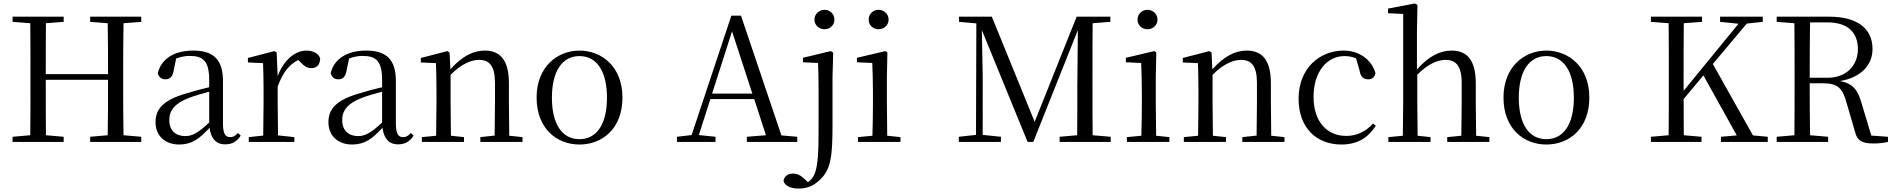

<svg xmlns="http://www.w3.org/2000/svg" viewBox="-20 -825 11009 1116"><path d="M504 -698 606 -690C608 -592 608 -493 608 -394H246C246 -494 246 -593 247 -690L350 -698V-728H53V-698L156 -690C157 -591 157 -491 157 -391V-337C157 -236 157 -137 156 -39L53 -30V0H350V-30L247 -39C246 -136 246 -237 246 -361H608C608 -237 608 -136 606 -39L504 -30V0H801V-30L698 -39C696 -137 696 -237 696 -337V-391C696 -492 696 -592 698 -690L801 -698V-728H504Z M1289 14C1328 14 1358 -2 1379 -37L1363 -52C1347 -34 1335 -28 1318 -28C1291 -28 1276 -45 1276 -108V-355C1276 -479 1220 -531 1104 -531C991 -531 917 -482 897 -400C903 -377 918 -364 941 -364C966 -364 983 -377 989 -413L1004 -485C1031 -495 1056 -500 1082 -500C1161 -500 1196 -470 1196 -359V-318C1152 -308 1105 -295 1063 -282C931 -244 884 -193 884 -115C884 -32 943 15 1022 15C1094 15 1139 -18 1198 -82C1206 -22 1234 14 1289 14ZM1196 -113C1133 -53 1097 -34 1057 -34C1001 -34 964 -66 964 -128C964 -183 997 -226 1081 -257C1115 -270 1155 -281 1196 -292Z M1509 0H1691V-28L1596 -38L1594 -229V-322C1624 -403 1661 -451 1714 -476L1723 -467C1746 -443 1763 -429 1789 -429C1824 -429 1840 -451 1841 -486C1831 -515 1799 -531 1761 -531C1694 -531 1627 -473 1594 -382L1588 -520L1575 -528L1421 -488V-462L1509 -458C1511 -408 1512 -358 1512 -289V-229L1510 -37L1426 -28V0Z M2294 14C2333 14 2363 -2 2384 -37L2368 -52C2352 -34 2340 -28 2323 -28C2296 -28 2281 -45 2281 -108V-355C2281 -479 2225 -531 2109 -531C1996 -531 1922 -482 1902 -400C1908 -377 1923 -364 1946 -364C1971 -364 1988 -377 1994 -413L2009 -485C2036 -495 2061 -500 2087 -500C2166 -500 2201 -470 2201 -359V-318C2157 -308 2110 -295 2068 -282C1936 -244 1889 -193 1889 -115C1889 -32 1948 15 2027 15C2099 15 2144 -18 2203 -82C2211 -22 2239 14 2294 14ZM2201 -113C2138 -53 2102 -34 2062 -34C2006 -34 1969 -66 1969 -128C1969 -183 2002 -226 2086 -257C2120 -270 2160 -281 2201 -292Z M2854 0H3017V-28L2940 -36L2938 -229V-342C2938 -477 2886 -531 2798 -531C2732 -531 2666 -499 2598 -422L2593 -520L2580 -528L2426 -488V-462L2514 -458C2516 -408 2517 -358 2517 -289V-229L2515 -36L2432 -28V0H2677V-28L2601 -36L2599 -229V-390C2665 -457 2723 -477 2765 -477C2823 -477 2857 -443 2857 -344V-229L2855 -37L2772 -28V0Z M3348 15C3481 15 3598 -77 3598 -258C3598 -438 3477 -531 3348 -531C3220 -531 3099 -437 3099 -258C3099 -78 3216 15 3348 15ZM3348 -16C3249 -16 3188 -101 3188 -257C3188 -413 3249 -499 3348 -499C3447 -499 3508 -413 3508 -257C3508 -101 3447 -16 3348 -16Z M4235 -643 4353 -281H4119ZM4321 0H4614V-30L4522 -38L4287 -734H4231L4000 -40L3915 -30V0H4139V-30L4042 -40L4109 -249H4364L4432 -39L4321 -30Z M4773 -655C4804 -655 4830 -678 4830 -711C4830 -744 4804 -768 4773 -768C4741 -768 4714 -744 4714 -711C4714 -678 4741 -655 4773 -655ZM4621 271C4672 271 4711 255 4750 216C4811 156 4819 78 4819 -104V-380L4823 -519L4808 -528L4647 -489V-463L4735 -459C4737 -409 4738 -355 4738 -288V-96C4738 40 4737 143 4711 194C4702 212 4690 224 4676 234L4656 215C4633 193 4613 184 4589 184C4560 184 4540 198 4534 225C4539 250 4567 271 4621 271Z M5087 -655C5118 -655 5145 -678 5145 -711C5145 -744 5118 -768 5087 -768C5055 -768 5029 -744 5029 -711C5029 -678 5055 -655 5087 -655ZM5050 0H5214V-28L5137 -36C5136 -92 5135 -175 5135 -229V-380L5138 -520L5126 -528L4961 -489V-463L5050 -459C5052 -409 5054 -356 5054 -289V-229C5054 -175 5053 -92 5051 -36L4967 -28V0Z M6240 0H6436V-30L6331 -39C6330 -137 6330 -236 6330 -337V-391C6330 -491 6330 -592 6331 -690L6434 -698V-728H6238L5994 -117L5745 -728H5554V-698L5655 -689L5653 -41L5553 -30V0H5798V-30L5692 -41V-387L5687 -650L5953 0H5986L6245 -650L6242 -325C6242 -236 6242 -137 6241 -39L6139 -30V0Z M6650 -655C6681 -655 6708 -678 6708 -711C6708 -744 6681 -768 6650 -768C6618 -768 6592 -744 6592 -711C6592 -678 6618 -655 6650 -655ZM6613 0H6777V-28L6700 -36C6699 -92 6698 -175 6698 -229V-380L6701 -520L6689 -528L6524 -489V-463L6613 -459C6615 -409 6617 -356 6617 -289V-229C6617 -175 6616 -92 6614 -36L6530 -28V0Z M7283 0H7446V-28L7369 -36L7367 -229V-342C7367 -477 7315 -531 7227 -531C7161 -531 7095 -499 7027 -422L7022 -520L7009 -528L6855 -488V-462L6943 -458C6945 -408 6946 -358 6946 -289V-229L6944 -36L6861 -28V0H7106V-28L7030 -36L7028 -229V-390C7094 -457 7152 -477 7194 -477C7252 -477 7286 -443 7286 -344V-229L7284 -37L7201 -28V0Z M7777 15C7872 15 7932 -25 7977 -94L7961 -107C7916 -58 7865 -35 7805 -35C7693 -35 7615 -118 7615 -262C7615 -408 7693 -499 7795 -499C7818 -499 7840 -495 7862 -486L7883 -413C7889 -378 7905 -364 7933 -364C7955 -364 7969 -375 7975 -399C7953 -479 7879 -531 7790 -531C7652 -531 7528 -430 7528 -251C7528 -84 7630 15 7777 15Z M8473 0H8637V-28L8560 -36C8559 -91 8558 -173 8558 -229V-341C8558 -478 8505 -531 8418 -531C8350 -531 8283 -498 8216 -421V-641L8219 -796L8204 -805L8048 -775V-748L8136 -744V-229L8134 -36L8050 -28V0H8295V-28L8220 -36L8218 -229V-391C8284 -457 8340 -477 8383 -477C8441 -477 8476 -443 8476 -344V-229L8474 -36L8392 -28V0Z M8968 15C9101 15 9218 -77 9218 -258C9218 -438 9097 -531 8968 -531C8840 -531 8719 -437 8719 -258C8719 -78 8836 15 8968 15ZM8968 -16C8869 -16 8808 -101 8808 -257C8808 -413 8869 -499 8968 -499C9067 -499 9128 -413 9128 -257C9128 -101 9067 -16 8968 -16Z M10096 0H10255V-30L10169 -38L9936 -453L10133 -688L10226 -698V-728H9978V-698L10085 -687L9766 -297V-391C9766 -492 9766 -592 9767 -690L9873 -698V-728H9576V-698L9679 -690C9680 -591 9680 -491 9680 -391V-337C9680 -236 9680 -137 9679 -39L9576 -30V0H9870V-30L9767 -39L9766 -249L9881 -387L10075 -38L9983 -30V0Z M10307 -698 10410 -690C10411 -591 10411 -491 10411 -391V-337C10411 -236 10411 -137 10410 -39L10307 -30V0H10606V-30L10501 -39C10499 -136 10499 -235 10499 -341H10575C10664 -341 10690 -311 10713 -228L10763 -57C10774 -10 10801 9 10868 9C10905 9 10931 5 10954 0V-30L10857 -37L10801 -223C10780 -300 10752 -339 10675 -354C10801 -375 10864 -450 10864 -540C10864 -661 10773 -728 10613 -728H10307ZM10501 -695H10600C10722 -695 10779 -636 10779 -539C10779 -446 10714 -373 10602 -373H10499C10499 -496 10499 -597 10501 -695Z"/></svg>

Font: Harano Aji Mincho KR
Style: Regular
Weight: 400
Foundry: Masamichi Hosoda
Version: HaranoAjiMinchoKR-Regular version 20230610;ttx 4.39.4